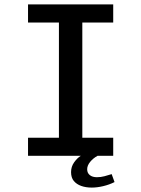

<svg xmlns="http://www.w3.org/2000/svg" viewBox="-20 -706 640 870"><path d="M107 0V-82H247V-604H107V-686H493V-604H353V-82H493V0ZM396 144Q369 144 348 136.5Q327 129 314.5 114Q302 99 302 74Q302 49 316 29.5Q330 10 346 0H422Q402 11 388.5 27.5Q375 44 375 61Q375 78 387 87.5Q399 97 419 97Q437 97 453.5 92.5Q470 88 486 83L499 119Q475 131 447.5 137.5Q420 144 396 144Z"/></svg>

Font: Chivo Mono Medium
Style: Regular
Weight: 400
Monospace: yes
Version: Version 1.008